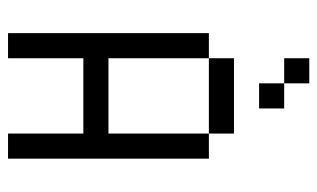

<svg xmlns="http://www.w3.org/2000/svg" viewBox="-176 -614 790 478"><g transform="rotate(90 219.0 -375.0)"><path d="M62.5 -500H125V-250H312.5V-500H375V0H312.5V-187.5H125V0H62.5ZM125 -562.5H312.5V-500H125ZM125 -750H187.5V-687.5H125ZM187.5 -687.5H250V-625H187.5Z"/></g></svg>

Font: Pixel Operator SC
Style: Regular
Weight: 400
Designer: Jayvee Enaguas (GrandChaos9000)
Foundry: The Grandoplex Project
Version: Version 1.4.1 (September 5, 2015)